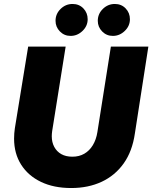

<svg xmlns="http://www.w3.org/2000/svg" viewBox="-20 -935 768 968"><path d="M339 13Q251 13 186.5 -18Q122 -49 86.5 -105Q51 -161 51 -236Q51 -250 52 -263Q53 -276 55 -289L122 -700H311L243 -274Q242 -267 241.5 -260.5Q241 -254 241 -248Q241 -218 253.5 -194.5Q266 -171 289 -158Q312 -145 345 -145Q379 -145 405 -160Q431 -175 448 -203Q465 -231 471 -269L539 -700H728L660 -262Q647 -172 603.5 -111Q560 -50 492.5 -18.5Q425 13 339 13ZM549 -754Q517 -754 495 -776.5Q473 -799 473 -830Q473 -865 498.5 -890Q524 -915 559 -915Q592 -915 613.5 -892.5Q635 -870 635 -838Q635 -804 609 -779Q583 -754 549 -754ZM336 -754Q304 -754 282 -776.5Q260 -799 260 -830Q260 -865 285.5 -890Q311 -915 346 -915Q379 -915 400.5 -892.5Q422 -870 422 -838Q422 -804 396 -779Q370 -754 336 -754Z"/></svg>

Font: MuseoModerno Thin ExtraBold
Style: Italic
Weight: 800
Italic angle: -9°
Version: Version 1.003